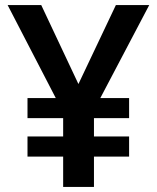

<svg xmlns="http://www.w3.org/2000/svg" viewBox="-20 -734 617 754"><path d="M288 -404 435 -714H566L374 -349H487V-270H349V-198H487V-119H349V0H228V-119H88V-198H228V-270H88V-349H199L10 -714H142Z"/></svg>

Font: Noto Sans Symbols SemiBold
Style: Regular
Weight: 600
Version: Version 2.002